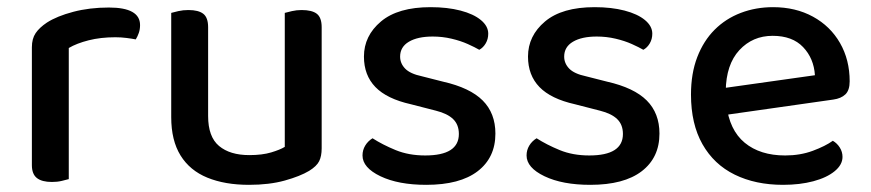

<svg xmlns="http://www.w3.org/2000/svg" viewBox="-20 -502 2431 536"><path d="M172 -368V-221H69V-370Q69 -394 79.5 -409.5Q90 -425 111 -439Q139 -457 184.5 -469Q230 -481 284 -481Q371 -481 371 -432Q371 -420 367.5 -410Q364 -400 359 -392Q349 -394 333.5 -396Q318 -398 302 -398Q261 -398 227.5 -389.5Q194 -381 172 -368ZM69 -264 172 -255V-2Q165 0 152.5 3Q140 6 125 6Q97 6 83 -5Q69 -16 69 -41Z M458 -175V-260H561V-178Q561 -120 591.5 -94.5Q622 -69 676 -69Q712 -69 737 -76.5Q762 -84 775 -92V-260H878V-88Q878 -66 871 -52Q864 -38 843 -25Q818 -10 775 2Q732 14 675 14Q608 14 559 -6Q510 -26 484 -68Q458 -110 458 -175ZM878 -210H775V-466Q782 -468 795 -471Q808 -474 822 -474Q851 -474 864.5 -463.5Q878 -453 878 -426ZM561 -210H458V-466Q465 -468 478 -471Q491 -474 506 -474Q534 -474 547.5 -463.5Q561 -453 561 -426Z M1363 -129Q1363 -62 1313.5 -24Q1264 14 1170 14Q1092 14 1042 -10Q992 -34 992 -68Q992 -83 999.5 -95.5Q1007 -108 1020 -116Q1048 -98 1084.5 -83Q1121 -68 1167 -68Q1261 -68 1261 -128Q1261 -154 1245 -169.5Q1229 -185 1197 -193L1127 -211Q1060 -226 1028 -259Q996 -292 996 -344Q996 -402 1043.5 -442Q1091 -482 1182 -482Q1229 -482 1265.5 -472.5Q1302 -463 1322.5 -446Q1343 -429 1343 -408Q1343 -393 1336 -381Q1329 -369 1318 -363Q1306 -370 1286 -379Q1266 -388 1240.5 -394Q1215 -400 1188 -400Q1146 -400 1121.5 -385.5Q1097 -371 1097 -344Q1097 -325 1111 -310.5Q1125 -296 1158 -289L1217 -274Q1292 -257 1327.5 -221.5Q1363 -186 1363 -129Z M1821 -129Q1821 -62 1771.5 -24Q1722 14 1628 14Q1550 14 1500 -10Q1450 -34 1450 -68Q1450 -83 1457.5 -95.5Q1465 -108 1478 -116Q1506 -98 1542.5 -83Q1579 -68 1625 -68Q1719 -68 1719 -128Q1719 -154 1703 -169.5Q1687 -185 1655 -193L1585 -211Q1518 -226 1486 -259Q1454 -292 1454 -344Q1454 -402 1501.5 -442Q1549 -482 1640 -482Q1687 -482 1723.5 -472.5Q1760 -463 1780.5 -446Q1801 -429 1801 -408Q1801 -393 1794 -381Q1787 -369 1776 -363Q1764 -370 1744 -379Q1724 -388 1698.5 -394Q1673 -400 1646 -400Q1604 -400 1579.5 -385.5Q1555 -371 1555 -344Q1555 -325 1569 -310.5Q1583 -296 1616 -289L1675 -274Q1750 -257 1785.5 -221.5Q1821 -186 1821 -129Z M1976 -177 1971 -252 2255 -292Q2252 -339 2222 -370.5Q2192 -402 2137 -402Q2081 -402 2044 -362Q2007 -322 2006 -248L2008 -210Q2016 -139 2059 -103.5Q2102 -68 2172 -68Q2214 -68 2249 -81Q2284 -94 2305 -109Q2317 -102 2324.5 -90Q2332 -78 2332 -64Q2332 -42 2310 -24Q2288 -6 2250.5 4Q2213 14 2166 14Q2089 14 2031 -14.5Q1973 -43 1941 -99.5Q1909 -156 1909 -238Q1909 -297 1926.5 -342.5Q1944 -388 1975 -419Q2006 -450 2048 -466Q2090 -482 2138 -482Q2201 -482 2249.5 -455.5Q2298 -429 2325 -382Q2352 -335 2352 -275Q2352 -250 2340 -238.5Q2328 -227 2306 -224Z"/></svg>

Font: Baloo Bhaijaan 2 Medium
Style: Regular
Weight: 500
Designer: Sanskriti Dholi, Noopur Datye and Ek Type
Foundry: Ek Type
Version: Version 1.701